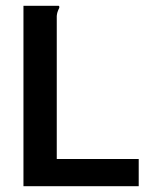

<svg xmlns="http://www.w3.org/2000/svg" viewBox="-20 -643 540 663"><path d="M176 -94V-588C178 -608 185 -613 185 -618C185 -620 185 -621 183 -623H61V0H459V-94Z"/></svg>

Font: Inconsolata
Style: Bold
Weight: 700
Monospace: yes
Designer: Raph Levien, Kirill Tkachev(cyreal.org)
Foundry: Raph Levien, Kirill Tkachev(cyreal.org)
Version: Version 1.014